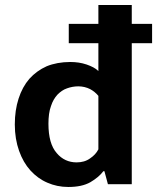

<svg xmlns="http://www.w3.org/2000/svg" viewBox="-20 -734 631 765"><path d="M372 -639V-714H505V-639H586V-562H505V0H410L396 -52H392C379 -35 362 -21 340 -8C317 5 288 11 252 11C222 11 194 5 169 -6C143 -17 120 -34 101 -55C82 -76 67 -102 56 -133C45 -164 39 -199 39 -238C39 -276 44 -310 54 -341C64 -372 78 -398 97 -420C116 -441 139 -458 166 -470C193 -481 225 -487 260 -487C283 -487 304 -484 325 -477C345 -470 361 -462 372 -451V-562H254V-639ZM372 -139V-352C363 -363 352 -372 339 -379C325 -386 309 -390 292 -390C276 -390 261 -387 247 -382C232 -377 220 -368 209 -357C198 -345 189 -330 183 -311C176 -292 173 -268 173 -241C173 -188 184 -149 206 -124C227 -99 254 -87 285 -87C306 -87 324 -92 339 -103C354 -113 365 -125 372 -139Z"/></svg>

Font: Holmes&Hills Bold
Style: Bold
Weight: 500
Designer: Noopur Datye, Girish Dalvi, Yashodeep Gholap, Pallavi Karambelkar
Foundry: Ek Type
Version: ""